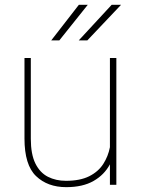

<svg xmlns="http://www.w3.org/2000/svg" viewBox="-20 -770 587 800"><path d="M438 0V-85.4Q414.6 -41.5 369.6 -15.9Q324.7 9.8 255.9 9.8Q178.2 9.8 130.1 -36.4Q82 -82.5 82 -192.9V-528.3H108.4V-191.9Q108.4 -127.4 127.4 -88.9Q146.5 -50.3 179.7 -33.4Q212.9 -16.6 254.9 -16.6Q313.5 -16.6 351.6 -35.6Q389.6 -54.7 410.2 -86.7Q430.7 -118.7 438 -156.7V-528.3H464.8V0ZM308.1 -601.6 445.3 -750H484.4L343.8 -601.6ZM193.4 -601.6 308.6 -750H345.7L227.1 -601.6Z"/></svg>

Font: Vazirmatn UI FD Thin
Style: Regular
Weight: 100
Designer: Saber Rastikerdar
Foundry: Saber Rastikerdar
Version: Version 33.003